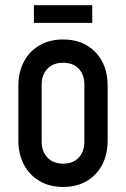

<svg xmlns="http://www.w3.org/2000/svg" viewBox="-20 -710 488 742"><path d="M224 12.5Q172.5 12.5 133.5 -10Q94.5 -32.5 72.8 -73Q51 -113.5 51 -167V-378.5Q51 -432 72.8 -472.5Q94.5 -513 133.5 -535.2Q172.5 -557.5 224 -557.5Q302 -557.5 349 -508.2Q396 -459 396 -378.5V-167Q396 -86.5 349 -37Q302 12.5 224 12.5ZM224 -77.5Q262.5 -77.5 284.2 -101Q306 -124.5 306 -162V-383.5Q306 -421.5 284.2 -444.5Q262.5 -467.5 224 -467.5Q186 -467.5 163.5 -444.5Q141 -421.5 141 -383.5V-162Q141 -124.5 163.5 -101Q186 -77.5 224 -77.5ZM111 -690H336.5V-621.5H111Z"/></svg>

Font: Mohave Light Medium
Style: Regular
Weight: 500
Version: Version 2.003